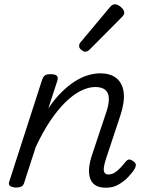

<svg xmlns="http://www.w3.org/2000/svg" viewBox="-20 -862 686 898"><path d="M476 16Q442 16 424 3Q406 -10 400 -32.5Q394 -55 397.5 -83Q401 -111 412 -142L479 -343Q490 -378 489 -403Q488 -428 472.5 -441.5Q457 -455 425 -455Q394 -455 358.5 -437.5Q323 -420 286.5 -384.5Q250 -349 214.5 -296Q179 -243 147 -174L93 -7Q90 4 81.5 9.5Q73 15 54 15Q40 15 29 9Q18 3 23 -12L177 -489Q183 -505 191 -510Q199 -515 215 -515Q239 -515 246 -507.5Q253 -500 248 -484L206 -355Q235 -398 266 -429Q297 -460 328 -480Q359 -500 389.5 -509.5Q420 -519 448 -519Q497 -519 525 -496Q553 -473 558.5 -429.5Q564 -386 543 -322L473 -111Q467 -91 465.5 -76Q464 -61 469.5 -53.5Q475 -46 487 -46Q503 -46 517 -55Q531 -64 543.5 -77.5Q556 -91 567 -105Q573 -113 580.5 -115.5Q588 -118 600 -110Q614 -102 615 -93Q616 -84 611 -75Q601 -57 581.5 -36Q562 -15 535.5 0.5Q509 16 476 16ZM378 -620Q371 -620 360.5 -628.5Q350 -637 350 -646Q350 -652 352 -657Q354 -662 359 -667L492 -826Q499 -835 505 -838.5Q511 -842 518 -842Q526 -842 536 -836Q546 -830 553.5 -821Q561 -812 561 -802Q561 -796 558 -791.5Q555 -787 550 -782L402 -633Q390 -620 378 -620Z"/></svg>

Font: Playwrite CU Light
Style: Regular
Weight: 300
Designer: Veronika Burian, José Scaglione
Foundry: TypeTogether
Version: Version 1.002